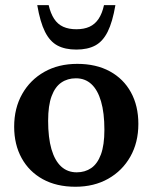

<svg xmlns="http://www.w3.org/2000/svg" viewBox="-20 -700 582 732"><path d="M272.5 -43Q304 -43 327.8 -59.2Q351.5 -75.5 364.8 -111.2Q378 -147 378 -205Q378 -270 365.2 -313.5Q352.5 -357 328.5 -379.2Q304.5 -401.5 269.5 -401.5Q237.5 -401.5 213.8 -385.2Q190 -369 176.8 -333.5Q163.5 -298 163.5 -239.5Q163.5 -175 176.2 -131.2Q189 -87.5 213.2 -65.2Q237.5 -43 272.5 -43ZM267.5 12Q195.5 12 143.2 -16.8Q91 -45.5 62.5 -97.2Q34 -149 34 -217Q34 -287.5 64.5 -341.5Q95 -395.5 149 -426Q203 -456.5 274.5 -456.5Q346.5 -456.5 398.8 -428Q451 -399.5 479.2 -348Q507.5 -296.5 507.5 -227.5Q507.5 -157 477 -103Q446.5 -49 392.5 -18.5Q338.5 12 267.5 12ZM271 -588.5Q300.5 -588.5 321.2 -598Q342 -607.5 355.8 -628Q369.5 -648.5 376.5 -680.5H420Q409 -616 390.5 -579Q372 -542 343 -526.5Q314 -511 271 -511Q228 -511 199 -526.5Q170 -542 151.5 -579Q133 -616 122 -680.5H165.5Q173 -648.5 186.5 -628Q200 -607.5 221 -598Q242 -588.5 271 -588.5Z"/></svg>

Font: Newsreader 16pt 16pt SemiBold
Style: Regular
Weight: 600
Version: Version 1.003